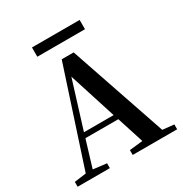

<svg xmlns="http://www.w3.org/2000/svg" viewBox="-203 -1056 1151 1209"><g transform="rotate(-30 372.5 -451.5)"><path d="M547.9 -903.3V-835.9H201.2V-903.3ZM217.8 -277.3H433.6L324.2 -620.1ZM652.3 -43.9 735.4 -35.2V0H412.1V-35.2L508.8 -45.9L446.3 -240.2H207L148.4 -46.9L246.1 -35.2V0H11.7V-35.2L97.7 -46.9L326.2 -745.1H413.1Z"/></g></svg>

Font: GenYoMin TW TTF Bold
Style: Regular
Weight: 700
Version: Version 1.300